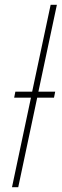

<svg xmlns="http://www.w3.org/2000/svg" viewBox="-20 -780 257 800"><path d="M30 0 109 -373H39L44 -398H114L191 -760H217L140 -398H210L205 -373H135L56 0Z"/></svg>

Font: Noto Sans Disp Thin
Style: Italic
Weight: 100
Italic angle: -12°
Designer: Monotype Design Team
Foundry: Monotype Imaging Inc.
Version: Version 2.000;GOOG;noto-source:20170915:90ef993387c0